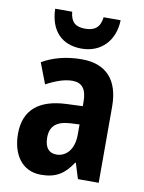

<svg xmlns="http://www.w3.org/2000/svg" viewBox="-87 -830 678 901"><g transform="rotate(10 252.0 -379.5)"><path d="M414 -769H333C327 -718 299 -701 257 -701C211 -701 188 -719 183 -769H102C105 -664 162 -606 256 -606C348 -606 411 -670 414 -769ZM267 -557C194 -557 130 -540 79 -510L117 -411C163 -436 205 -450 241 -450C286 -450 309 -423 309 -362V-341L234 -338C102 -333 32 -275 32 -161C32 -65 79 10 171 10C243 10 283 -17 320 -74H323L346 0H445V-363C445 -491 382 -557 267 -557ZM266 -252 309 -254V-205C309 -137 274 -96 226 -96C191 -96 170 -119 170 -167C170 -220 198 -248 266 -252Z"/></g></svg>

Font: Noto Sans Lao UI Cond
Style: Bold
Weight: 700
Width: 3
Designer: Monotype Design Team
Foundry: Monotype Imaging Inc.
Version: Version 2.000